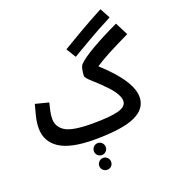

<svg xmlns="http://www.w3.org/2000/svg" viewBox="-189 -989 1241 1386"><g transform="rotate(-20 432.0 -296.0)"><path d="M793 -158Q793 -282 589 -467Q637 -499 703 -533.5Q769 -568 864 -614L814 -713Q697 -658 610 -608Q523 -558 489 -523Q478 -512 472.5 -486Q467 -460 467 -437Q467 -422 511.5 -383Q556 -344 602 -296Q640 -256 656.5 -225Q673 -194 673 -172Q673 -128 609.5 -110.5Q546 -93 408 -93L382 21Q599 21 696 -24Q793 -69 793 -158ZM382 21 428 -11 408 -93Q255 -93 200.5 -127.5Q146 -162 146 -223Q146 -251 153 -284.5Q160 -318 167 -343L65 -369Q54 -331 42.5 -283.5Q31 -236 31 -193Q31 -90 116.5 -34.5Q202 21 382 21ZM459 -587Q522 -624 598 -668.5Q674 -713 786 -771L744 -849Q633 -790 555.5 -744.5Q478 -699 414 -661ZM395 144Q413 144 426.5 131Q440 118 440 99Q440 79 426.5 65.5Q413 52 395 52Q376 52 362.5 65.5Q349 79 349 99Q349 118 362.5 131Q376 144 395 144ZM395 257Q414 257 427 244Q440 231 440 212Q440 193 427 179.5Q414 166 395 166Q376 166 362.5 179.5Q349 193 349 212Q349 231 362.5 244Q376 257 395 257Z"/></g></svg>

Font: Noto Sans Arabic UI SemiCondensed Semi
Style: Regular
Weight: 600
Width: 4
Designer: Nadine Chahine - Monotype Design Team
Foundry: Monotype Imaging Inc.
Version: Version 1.900